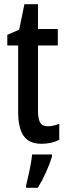

<svg xmlns="http://www.w3.org/2000/svg" viewBox="-20 -679 320 920"><path d="M209 -74Q222 -74 235.5 -77Q249 -80 264 -86V-9Q226 10 179 10Q120 10 93.5 -27.5Q67 -65 67 -142V-461H15V-512L72 -537L97 -659H162V-540H257V-461H162V-148Q162 -111 172 -92.5Q182 -74 209 -74ZM229 71Q218 108 199.5 148.5Q181 189 161 221H105V210Q109 192 115.5 164.5Q122 137 127 109Q132 81 134 61H229Z"/></svg>

Font: Noto Sans Sinhala ExtraCondensed Medium
Style: Regular
Weight: 500
Width: 2
Designer: Jelle Bosma - Monotype Design Team
Foundry: Monotype Imaging Inc.
Version: Version 2.006; ttfautohint (v1.8.4.7-5d5b)